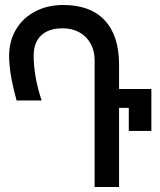

<svg xmlns="http://www.w3.org/2000/svg" viewBox="-20 -750 640 770"><path d="M231 -636.5Q175.5 -636.5 145.2 -608Q115 -579.5 115 -527.5Q115 -443.5 147 -347H46.5Q29.5 -410 23 -452Q16.5 -494 16.5 -525.5Q16.5 -585 44 -631.5Q71.5 -678 121 -704Q170.5 -730 233.5 -730Q342.5 -730 400 -668.5Q457.5 -607 457.5 -490.5V-393H587V-225H496.5V-317.5H457.5V0H359.5V-509Q359.5 -546.5 343.2 -575.5Q327 -604.5 298 -620.5Q269 -636.5 231 -636.5Z"/></svg>

Font: JuliaMono
Style: Bold
Weight: 700
Monospace: yes
Designer: cormullion
Foundry: corm
Version: Version 0.055; ttfautohint (v1.8.4)